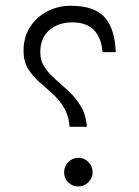

<svg xmlns="http://www.w3.org/2000/svg" viewBox="-20 -658 491 677"><path d="M63 -479Q63 -526.9 85.9 -562.5Q108.9 -598.1 146.7 -617.9Q184.6 -637.7 229 -637.7Q312 -637.7 348.4 -597.9Q384.8 -558.1 388.2 -474.1H341.3Q338.4 -522 312.7 -550.5Q287.1 -579.1 234.4 -579.1Q186 -579.1 154.1 -551.8Q122.1 -524.4 122.1 -474.6Q122.1 -443.4 137.7 -420.4Q153.3 -397.5 176.8 -377.2Q200.2 -356.9 224.1 -334.5Q248 -312 265.6 -282.5Q283.2 -252.9 286.6 -210.9H225.6Q222.2 -252 204.8 -279.8Q187.5 -307.6 163.8 -328.9Q140.1 -350.1 116.9 -370.6Q93.8 -391.1 78.4 -416.5Q63 -441.9 63 -479ZM206.1 -50.8Q206.1 -71.8 220.9 -86.7Q235.8 -101.6 256.3 -101.6Q276.9 -101.6 291.7 -86.7Q306.6 -71.8 306.6 -50.8Q306.6 -30.3 291.7 -15.4Q276.9 -0.5 256.3 -0.5Q235.4 -0.5 220.7 -14.9Q206.1 -29.3 206.1 -50.8Z"/></svg>

Font: Vazir Thin
Style: Thin
Weight: 100
Designer: Saber Rastikerdar
Foundry: Saber Rastikerdar
Version: Version 30.0.0